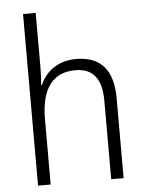

<svg xmlns="http://www.w3.org/2000/svg" viewBox="-54 -804 644 847"><g transform="rotate(-5 268.0 -380.0)"><path d="M136 -517V-760H80V0H136V-289C136 -426 189 -493 288 -493C363 -493 404 -449 404 -348V0H459V-354C459 -482 402 -542 295 -542C214 -542 160 -498 136 -441H132C135 -466 136 -489 136 -517Z"/></g></svg>

Font: Noto Sans Khmer SemiCondensed Light
Style: Regular
Weight: 300
Width: 4
Designer: Danh Hong and the Monotype Design Team
Foundry: Monotype Imaging Inc.
Version: Version 2.004